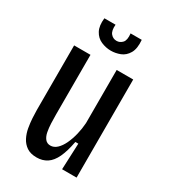

<svg xmlns="http://www.w3.org/2000/svg" viewBox="-178 -796 790 895"><g transform="rotate(30 217.0 -348.0)"><path d="M165 12Q132 12 111.5 -2Q91 -16 79.5 -38.5Q68 -61 63.5 -87Q59 -113 57.5 -137.5Q56 -162 56 -181V-528H144V-207Q144 -184 145 -160Q146 -136 150 -115Q154 -94 164.5 -81Q175 -68 193 -68Q212 -68 228 -83Q244 -98 256 -123.5Q268 -149 275.5 -180Q283 -211 285 -242V-528H374V-205V0H296L302 -141H286Q276 -87 260 -53Q244 -19 220.5 -3.5Q197 12 165 12ZM115 -708H175Q172 -675 184.5 -660Q197 -645 216 -645Q234 -645 247 -659Q260 -673 256 -708H316Q320 -662 305 -636.5Q290 -611 265.5 -601.5Q241 -592 216 -592Q189 -592 163.5 -603Q138 -614 124 -640Q110 -666 115 -708Z"/></g></svg>

Font: Bricolage Grotesque Condensed
Style: Regular
Weight: 400
Width: 3
Designer: Mathieu Triay
Foundry: Atelier Triay
Version: Version 1.000;gftools[0.9.30]